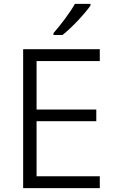

<svg xmlns="http://www.w3.org/2000/svg" viewBox="-20 -967 594 987"><path d="M445 -938V-947H365C340 -902 289 -835 255 -797V-787H301C350 -825 417 -898 445 -938ZM493 0V-61H168V-344H475V-404H168V-653H493V-714H99V0Z"/></svg>

Font: Noto Sans Thaana Light
Style: Regular
Weight: 300
Designer: David Williams
Foundry: Google Inc.
Version: Version 3.001